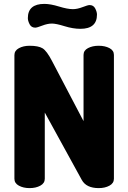

<svg xmlns="http://www.w3.org/2000/svg" viewBox="-20 -966 659 986"><path d="M487 0Q423 0 400 -42L210 -388V-48Q210 -25 187 -12.5Q164 0 132 0Q100 0 77 -12.5Q54 -25 54 -48V-683Q54 -706 77 -718.5Q100 -731 132 -731Q177 -731 198.5 -718Q220 -705 247 -653L409 -344V-684Q409 -707 432 -719Q455 -731 487 -731Q519 -731 542 -719Q565 -707 565 -684V-48Q565 -25 542 -12.5Q519 0 487 0ZM247 -845Q224 -845 197 -834.5Q170 -824 161 -824Q141 -824 132 -841.5Q123 -859 123 -873Q123 -946 208 -946Q239 -946 283 -932.5Q327 -919 354 -919Q377 -919 404 -929.5Q431 -940 440 -940Q460 -940 469 -922.5Q478 -905 478 -891Q478 -818 393 -818Q355 -818 311.5 -831.5Q268 -845 247 -845Z"/></svg>

Font: Dosis
Style: ExtraBold
Weight: 800
Designer: EdgarTolentino, PabloImpallari, IginoMarini
Foundry: EdgarTolentino, PabloImpallari, IginoMarini
Version: Version 1.007